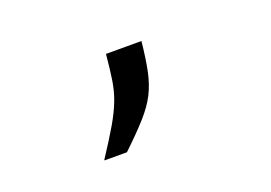

<svg xmlns="http://www.w3.org/2000/svg" viewBox="-52 -243 719 509"><g transform="rotate(-20 307.0 12.0)"><path d="M172 144V142Q203 95 221 64Q239 33 249 7Q259 -19 263.5 -48Q268 -77 272 -120H372Q367 -71 360 -37.5Q353 -4 339.5 22.5Q326 49 301 77Q276 105 235 144Z"/></g></svg>

Font: Intel One Mono Light
Style: Regular
Weight: 300
Monospace: yes
Designer: Fred Shallcrass
Foundry: Frere-Jones Type LLC
Version: Version 1.004